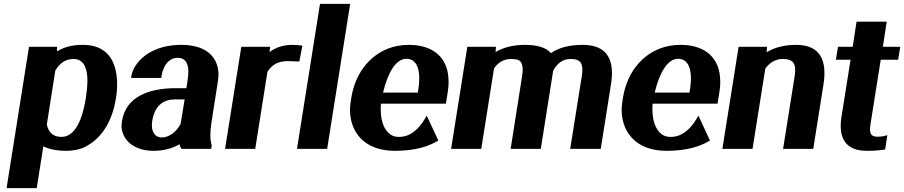

<svg xmlns="http://www.w3.org/2000/svg" viewBox="-20 -770 4676 993"><path d="M14 203H170L204 -13C231 0 269 10 323 10C357 10 391 4 419 -10C505 -52 561 -143 579 -259L581 -270C587 -310 587 -346 583 -379C572 -468 524 -538 409 -538C351 -538 310 -526 275 -504V-528H130ZM222 -125 266 -405C288 -442 317 -465 361 -465C432 -465 442 -377 425 -272L423 -257C406 -152 368 -62 298 -62C254 -62 232 -85 222 -125Z M611 -144C607 -121 608 -101 615 -82C634 -28 690 10 773 10C830 10 875 -4 908 -24C911 -15 913 -7 919 0H1072L1075 -18C1066 -49 1066 -85 1073 -132L1107 -350C1112 -381 1111 -409 1103 -432C1082 -501 1017 -538 917 -538C847 -538 788 -521 742 -491C705 -466 667 -426 659 -374L658 -367H814L815 -374C825 -440 860 -471 899 -471C945 -471 963 -432 950 -353L944 -314H889C754 -314 631 -272 611 -144ZM767 -143C780 -227 828 -256 885 -256H935L914 -129C892 -88 856 -59 815 -59C782 -59 759 -90 767 -143Z M1144 0H1300L1363 -398C1386 -435 1417 -454 1470 -454C1484 -454 1506 -452 1521 -452H1528L1544 -534C1529 -536 1509 -538 1492 -538C1441 -538 1402 -522 1374 -501L1377 -528H1228Z M1516 0H1672L1791 -750H1635Z M1794 -246C1788 -211 1789 -179 1796 -148C1817 -56 1892 10 2022 10C2127 10 2195 -12 2247 -43L2187 -172L2179 -158C2143 -97 2099 -62 2044 -62C2026 -62 2013 -65 2000 -74C1965 -97 1944 -151 1950 -234H2286L2296 -296C2302 -332 2301 -364 2296 -394C2280 -479 2215 -538 2094 -538C2055 -538 2018 -531 1985 -518C1888 -479 1817 -389 1797 -265ZM1961 -291C1985 -391 2026 -466 2082 -466C2136 -466 2160 -409 2143 -304L2141 -291Z M2313 0H2469L2535 -416C2554 -444 2582 -465 2623 -465C2629 -465 2654 -463 2654 -462C2682 -455 2688 -423 2680 -375L2621 0H2777C2798 -135 2820 -270 2841 -405C2861 -440 2888 -465 2931 -465C2985 -465 2999 -440 2989 -376L2929 0H3087L3140 -334C3160 -459 3122 -538 2994 -538C2919 -538 2868 -522 2829 -495C2806 -523 2762 -538 2695 -538C2631 -538 2580 -523 2543 -501L2545 -528H2397Z M3199 -246C3193 -211 3194 -179 3201 -148C3222 -56 3297 10 3427 10C3532 10 3600 -12 3652 -43L3592 -172L3584 -158C3548 -97 3504 -62 3449 -62C3431 -62 3418 -65 3405 -74C3370 -97 3349 -151 3355 -234H3691L3701 -296C3707 -332 3706 -364 3701 -394C3685 -479 3620 -538 3499 -538C3460 -538 3423 -531 3390 -518C3293 -479 3222 -389 3202 -265ZM3366 -291C3390 -391 3431 -466 3487 -466C3541 -466 3565 -409 3548 -304L3546 -291Z M3716 0H3872L3938 -415C3958 -443 3988 -465 4028 -465C4083 -465 4100 -441 4090 -377L4030 0H4186L4239 -334C4258 -456 4224 -538 4097 -538C4034 -538 3983 -523 3945 -500L3947 -528H3800Z M4303 -461H4379L4332 -166C4314 -52 4357 10 4463 10C4500 10 4529 8 4558 3L4569 -71C4553 -66 4540 -63 4519 -63C4485 -63 4474 -78 4482 -127L4535 -461H4625L4636 -528H4546L4566 -658H4410L4390 -528H4314Z"/></svg>

Font: Aerodynamic
Style: BdObl
Weight: 500
Designer: Google
Version: Version 2.000980; 2014